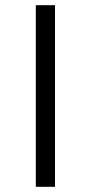

<svg xmlns="http://www.w3.org/2000/svg" viewBox="-20 -720 350 740"><path d="M118 0V-700H192V0Z"/></svg>

Font: mBank
Style: Regular
Weight: 400
Designer: Julieta Ulanovsky
Foundry: Julieta Ulanovsky
Version: Version 7.200;PS 007.200;hotconv 1.0.88;makeotf.lib2.5.64775